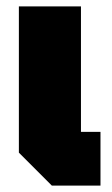

<svg xmlns="http://www.w3.org/2000/svg" viewBox="-20 -580 349 600"><path d="M39 -560H233V-168H294V0H142L39 -103Z"/></svg>

Font: Tektur SemiCondensed ExtraBold
Style: Regular
Weight: 800
Width: 4
Designer: Adam Jagosz
Foundry: Adam Jagosz
Version: Version 1.005;gftools[0.9.30]